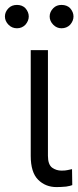

<svg xmlns="http://www.w3.org/2000/svg" viewBox="-47 -752 319 781"><path d="M165 -70Q182 -58 203 -58Q219 -58 227 -60L246 -64L247 1Q240 4 222 7Q200 9 183 9Q138 9 108 -21Q78 -51 78 -118V-548H148V-118Q148 -83 165 -70ZM-12 -651Q-27 -666 -27 -685Q-27 -704 -12 -719Q1 -732 22 -732Q43 -732 56 -719Q70 -703 70 -685Q70 -667 56 -651Q42 -637 22 -637Q2 -637 -12 -651ZM170 -651Q155 -666 155 -685Q155 -704 170 -719Q183 -732 203 -732Q225 -732 238 -719Q252 -703 252 -685Q252 -667 238 -651Q224 -637 203 -637Q184 -637 170 -651Z"/></svg>

Font: Sinter Normal
Style: Regular
Weight: 350
Foundry: Adobe & rsms
Version: Version 1.000